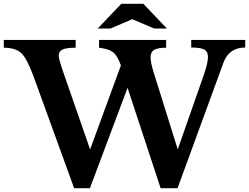

<svg xmlns="http://www.w3.org/2000/svg" viewBox="-48 -980 1310 1010"><path d="M761 -597 887 -194 1022 -580Q1046 -647 1046 -680Q1046 -709 1026 -719.5Q1006 -730 958 -730V-770H1242V-730Q1156 -730 1127 -649L886 10H797L623 -518L425 10H342L130 -574Q94 -673 63.5 -701Q33 -729 -28 -729V-770H350V-729Q301 -729 281 -719.5Q261 -710 261 -688Q261 -667 286 -597L426 -194L588 -636Q569 -689 546 -706Q523 -723 473 -729V-770H826V-729Q783 -729 763.5 -718Q744 -707 744 -678Q744 -651 761 -597ZM590 -960H706L830 -830H763L648 -879L533 -830H466Z"/></svg>

Font: Libre Baskerville
Style: Bold
Weight: 700
Designer: Pablo Impallari, Rodrigo Fuenzalida
Foundry: Pablo Impallari, Rodrigo Fuenzalida
Version: Version 1.000